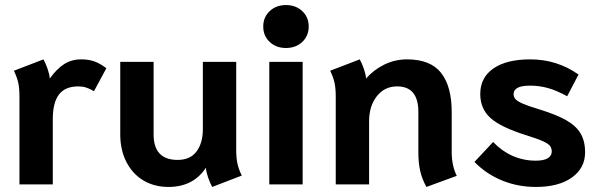

<svg xmlns="http://www.w3.org/2000/svg" viewBox="-20 -730 2371 760"><path d="M57 -349Q57 -379 52.5 -401Q48 -423 35 -450L152 -495Q161 -479 168.5 -457Q176 -435 177 -419Q204 -457 233.5 -476Q263 -495 301 -495Q331 -495 353.5 -487Q376 -479 401 -460L352 -369Q335 -379 321 -383.5Q307 -388 290 -388Q238 -388 213.5 -356Q189 -324 189 -259V0H57Z M456 -198V-485H588V-198Q588 -97 683 -97Q733 -97 758 -130.5Q783 -164 783 -219V-485H915V-136Q915 -106 919.5 -84Q924 -62 937 -35L820 10Q811 -6 803.5 -28Q796 -50 795 -66Q745 10 647 10Q591 10 548 -15.5Q505 -41 480.5 -88.5Q456 -136 456 -198Z M1022 -625Q1022 -662 1047.5 -686Q1073 -710 1112 -710Q1151 -710 1176.5 -686Q1202 -662 1202 -625Q1202 -588 1176.5 -564Q1151 -540 1112 -540Q1073 -540 1047.5 -564Q1022 -588 1022 -625ZM1046 -485H1178V0H1046Z M1636 -126V-287Q1636 -388 1552 -388Q1502 -388 1471.5 -349Q1441 -310 1441 -250V0H1309V-349Q1309 -379 1304.5 -401Q1300 -423 1287 -450L1404 -495Q1413 -479 1420.5 -457Q1428 -435 1429 -419Q1458 -453 1500.5 -474Q1543 -495 1591 -495Q1684 -495 1726 -441.5Q1768 -388 1768 -287V-129Q1768 -74 1788 -34L1668 10Q1651 -20 1643.5 -52.5Q1636 -85 1636 -126Z M1858 -89 1932 -168Q1966 -132 2009 -113Q2052 -94 2101 -94Q2132 -94 2148 -103.5Q2164 -113 2164 -130Q2164 -143 2157.5 -152Q2151 -161 2129 -171Q2107 -181 2062 -195Q1963 -226 1922 -262.5Q1881 -299 1881 -358Q1881 -423 1933 -459Q1985 -495 2079 -495Q2185 -495 2270 -435L2225 -349Q2183 -372 2149 -381.5Q2115 -391 2078 -391Q2045 -391 2029 -382.5Q2013 -374 2013 -358Q2013 -345 2021.5 -336.5Q2030 -328 2051 -319Q2072 -310 2115 -297Q2183 -276 2221.5 -254Q2260 -232 2278 -202Q2296 -172 2296 -127Q2296 -65 2244 -27.5Q2192 10 2101 10Q2030 10 1967.5 -15.5Q1905 -41 1858 -89Z"/></svg>

Font: Niramit
Style: Bold
Weight: 700
Designer: Katatrad Aksorn Co.,Ltd.
Foundry: Cadson Demak Co.,Ltd.
Version: Version 1.001; ttfautohint (v1.6)